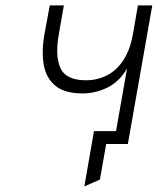

<svg xmlns="http://www.w3.org/2000/svg" viewBox="-20 -531 591 708"><path d="M291 156.5 326.5 -47.5H439L431.5 0H371.5L348.5 131ZM399.5 0 448.5 -278.5Q420 -229.5 376 -208Q332 -186.5 284.5 -186.5Q219 -186.5 184.5 -214.5Q150 -242.5 141.2 -293Q132.5 -343.5 145 -411L163.5 -511H215.5L197 -405.5Q182.5 -323.5 203.2 -279.2Q224 -235 297 -235Q338.5 -235 374.2 -253Q410 -271 435.2 -309.5Q460.5 -348 471 -409.5L488.5 -511H541.5L451.5 0Z"/></svg>

Font: Overpass ExtraLight
Style: Italic
Weight: 250
Italic angle: -10°
Designer: Delve Withrington, Dave Bailey, Thomas Jockin
Foundry: Delve Fonts LLC
Version: Version 4.000